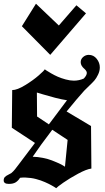

<svg xmlns="http://www.w3.org/2000/svg" viewBox="-27 -996 561 1025"><path d="M432.1 -924.8 380.9 -967.8 287.1 -859.9 165 -976.1 89.8 -856 241.2 -703.1ZM446.8 -703.1Q472.7 -703.1 489.3 -682.1Q505.9 -661.1 505.9 -636.2Q505.9 -616.7 496.3 -597.2Q486.8 -577.6 477.3 -566.7Q467.8 -555.7 448 -536.9Q428.2 -518.1 422.9 -512.2Q385.3 -470.7 328.6 -400.9L459 -323.2L460.9 -96.2Q434.6 -92.8 389.4 -68.4Q344.2 -43.9 311.3 -21Q278.3 2 272.9 8.8L269.5 6.3Q266.1 3.9 261.2 1Q256.3 -2 248.5 -6.3Q240.7 -10.7 232.2 -14.9Q223.6 -19 212.6 -23.9Q201.7 -28.8 190.2 -32.7Q178.7 -36.6 165 -40.3Q151.4 -43.9 137.9 -45.7Q124.5 -47.4 109.6 -48.1Q94.7 -48.8 80.1 -46.9Q70.3 -31.2 56.9 -22.7Q43.5 -14.2 20.5 -14.2Q-7.3 -14.2 -7.3 -32.7Q-7.3 -44.4 -1 -51Q5.4 -57.6 17.3 -63.2Q29.3 -68.8 33.2 -71.8Q38.1 -75.7 43.7 -81.5Q49.3 -87.4 53 -92Q56.6 -96.7 62.5 -104.5Q68.4 -112.3 70.8 -115.2L159.7 -232.9L36.1 -314L38.1 -515.1Q64.5 -515.1 107.2 -541.3Q149.9 -567.4 179.7 -593.5Q209.5 -619.6 211.9 -626Q215.3 -623.5 221.4 -619.4Q227.5 -615.2 245.6 -604.7Q263.7 -594.2 281.5 -586.4Q299.3 -578.6 323.2 -572Q347.2 -565.4 367.7 -565.4Q395 -565.4 420.4 -576.7Q436.5 -593.8 436.5 -606.9Q436.5 -613.3 431.4 -619.9Q426.3 -626.5 420.2 -631.6Q414.1 -636.7 408.9 -645.3Q403.8 -653.8 403.8 -664.1Q403.8 -680.7 417 -691.9Q430.2 -703.1 446.8 -703.1ZM330.6 -460.9Q304.7 -464.4 267.1 -474.1Q229.5 -483.9 200.7 -492.7Q171.9 -501.5 169.9 -502L170.9 -374L233.9 -332ZM147.5 -159.2Q174.8 -158.7 202.4 -153.1Q230 -147.5 250.2 -139.6Q270.5 -131.8 286.9 -124.3Q303.2 -116.7 311.5 -111.3L319.8 -106L334 -249L252 -303.2Q186.5 -217.3 147.5 -159.2Z"/></svg>

Font: KJV1611
Style: Regular
Weight: 400
Version: Version 3.6.1